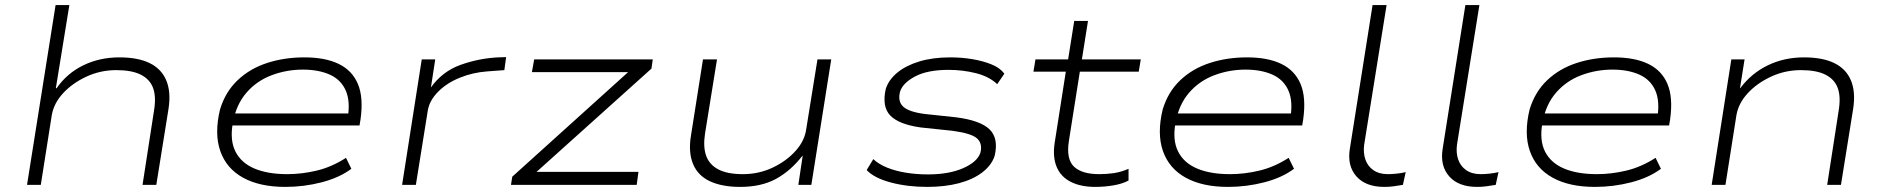

<svg xmlns="http://www.w3.org/2000/svg" viewBox="-20 -725 7401 753"><path d="M86 0 198 -705H252L199 -379H202Q243 -438 307 -469Q371 -500 448 -500Q521 -500 567 -477.5Q613 -455 632 -410Q651 -365 641 -299L593 0H539L584 -291Q593 -345 580.5 -379.5Q568 -414 532.5 -432Q497 -450 436 -450Q374 -450 319 -424.5Q264 -399 227.5 -359.5Q191 -320 183 -273L140 0Z M1099 8Q999 8 933.5 -28Q868 -64 844 -132.5Q820 -201 843 -296Q864 -365 912 -410.5Q960 -456 1027.5 -478Q1095 -500 1174 -500Q1255 -500 1308 -474.5Q1361 -449 1383.5 -396Q1406 -343 1394 -257L1390 -233H869L876 -280H1374L1343 -258Q1355 -327 1336 -370Q1317 -413 1273 -432.5Q1229 -452 1168 -452Q1104 -452 1045.5 -430Q987 -408 947 -362Q907 -316 894 -247L893 -242Q881 -175 903.5 -130.5Q926 -86 978 -64Q1030 -42 1107 -42Q1164 -42 1222.5 -56Q1281 -70 1337 -106L1358 -63Q1311 -28 1241.5 -10Q1172 8 1099 8Z M1557 0 1634 -492H1687L1670 -382Q1715 -445 1786 -470.5Q1857 -496 1932 -500L1965 -501L1958 -450L1891 -445Q1835 -441 1784 -420.5Q1733 -400 1699 -366Q1665 -332 1658 -293L1611 0Z M1984 0 1989 -32 2471 -467V-442H2066L2075 -492H2540L2535 -456L2051 -21L2052 -51H2484L2477 0Z M2883 8Q2812 8 2764.5 -14Q2717 -36 2698 -82Q2679 -128 2690 -194L2737 -492H2792L2745 -201Q2737 -149 2749.5 -114Q2762 -79 2797.5 -60.5Q2833 -42 2893 -42Q2956 -42 3010 -67.5Q3064 -93 3100 -133Q3136 -173 3142 -219L3186 -492H3240L3162 0H3111L3128 -114H3127Q3080 -54 3022.5 -23Q2965 8 2883 8Z M3616 8Q3538 8 3473 -9.5Q3408 -27 3379 -58L3405 -101Q3426 -81 3459.5 -67.5Q3493 -54 3534 -47.5Q3575 -41 3619 -41Q3702 -41 3757.5 -65.5Q3813 -90 3825 -126Q3834 -162 3812 -182Q3790 -202 3716 -212L3592 -225Q3505 -237 3471.5 -272Q3438 -307 3454 -377Q3466 -413 3499.5 -440.5Q3533 -468 3585.5 -484Q3638 -500 3707 -500Q3752 -500 3793.5 -493Q3835 -486 3868.5 -472.5Q3902 -459 3919 -436L3891 -395Q3859 -425 3807.5 -438Q3756 -451 3700 -451Q3618 -451 3569.5 -425.5Q3521 -400 3510 -366Q3500 -327 3522.5 -306.5Q3545 -286 3607 -278L3729 -265Q3824 -253 3860.5 -218Q3897 -183 3881 -114Q3869 -77 3832.5 -49Q3796 -21 3741 -6.5Q3686 8 3616 8Z M4275 8Q4219 8 4180 -11.5Q4141 -31 4124.5 -69.5Q4108 -108 4116 -163L4160 -444H4033L4041 -492H4169L4193 -643H4247L4223 -492H4454L4446 -444H4215L4172 -172Q4161 -101 4192 -71.5Q4223 -42 4291 -42Q4320 -42 4348 -46Q4376 -50 4406 -63V-17Q4382 -4 4347 2Q4312 8 4275 8Z M4796 8Q4696 8 4630.5 -28Q4565 -64 4541 -132.5Q4517 -201 4540 -296Q4561 -365 4609 -410.5Q4657 -456 4724.5 -478Q4792 -500 4871 -500Q4952 -500 5005 -474.5Q5058 -449 5080.5 -396Q5103 -343 5091 -257L5087 -233H4566L4573 -280H5071L5040 -258Q5052 -327 5033 -370Q5014 -413 4970 -432.5Q4926 -452 4865 -452Q4801 -452 4742.5 -430Q4684 -408 4644 -362Q4604 -316 4591 -247L4590 -242Q4578 -175 4600.5 -130.5Q4623 -86 4675 -64Q4727 -42 4804 -42Q4861 -42 4919.5 -56Q4978 -70 5034 -106L5055 -63Q5008 -28 4938.5 -10Q4869 8 4796 8Z M5409 8Q5336 8 5299.5 -33.5Q5263 -75 5274 -142L5363 -705H5418L5330 -157Q5326 -125 5335 -99Q5344 -73 5366.5 -57.5Q5389 -42 5423 -42Q5438 -42 5457.5 -44Q5477 -46 5493 -50L5482 0Q5463 3 5446.5 5.5Q5430 8 5409 8Z M5773 8Q5700 8 5663.5 -33.5Q5627 -75 5638 -142L5727 -705H5782L5694 -157Q5690 -125 5699 -99Q5708 -73 5730.5 -57.5Q5753 -42 5787 -42Q5802 -42 5821.5 -44Q5841 -46 5857 -50L5846 0Q5827 3 5810.5 5.5Q5794 8 5773 8Z M6235 8Q6135 8 6069.5 -28Q6004 -64 5980 -132.5Q5956 -201 5979 -296Q6000 -365 6048 -410.5Q6096 -456 6163.5 -478Q6231 -500 6310 -500Q6391 -500 6444 -474.5Q6497 -449 6519.5 -396Q6542 -343 6530 -257L6526 -233H6005L6012 -280H6510L6479 -258Q6491 -327 6472 -370Q6453 -413 6409 -432.5Q6365 -452 6304 -452Q6240 -452 6181.5 -430Q6123 -408 6083 -362Q6043 -316 6030 -247L6029 -242Q6017 -175 6039.5 -130.5Q6062 -86 6114 -64Q6166 -42 6243 -42Q6300 -42 6358.5 -56Q6417 -70 6473 -106L6494 -63Q6447 -28 6377.5 -10Q6308 8 6235 8Z M6693 0 6770 -492H6822L6804 -379H6805Q6849 -438 6913.5 -469Q6978 -500 7055 -500Q7128 -500 7174 -477.5Q7220 -455 7239 -410Q7258 -365 7248 -299L7200 0H7146L7191 -291Q7200 -345 7187.5 -379.5Q7175 -414 7139.5 -432Q7104 -450 7043 -450Q6981 -450 6926 -424.5Q6871 -399 6834.5 -359.5Q6798 -320 6790 -273L6747 0Z"/></svg>

Font: Nunito Sans 7pt Expanded ExtraLight
Style: Italic
Weight: 250
Width: 7
Italic angle: -9°
Designer: Vernon Adams
Foundry: Vernon Adams
Version: Version 3.101;gftools[0.9.27]